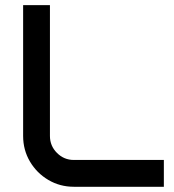

<svg xmlns="http://www.w3.org/2000/svg" viewBox="-20 -714 666 734"><path d="M68.4 -694.3H170.9V-194.3Q170.9 -156.2 197.8 -129.4Q224.6 -102.5 262.2 -102.5H606.4V0H262.2Q209 0 164.8 -26.1Q120.6 -52.2 94.5 -96.4Q68.4 -140.6 68.4 -194.3Z"/></svg>

Font: Anta
Style: Regular
Weight: 400
Designer: Sergej Lebedev
Foundry: Sergej Lebedev
Version: Version 1.000; ttfautohint (v1.8.4.7-5d5b)